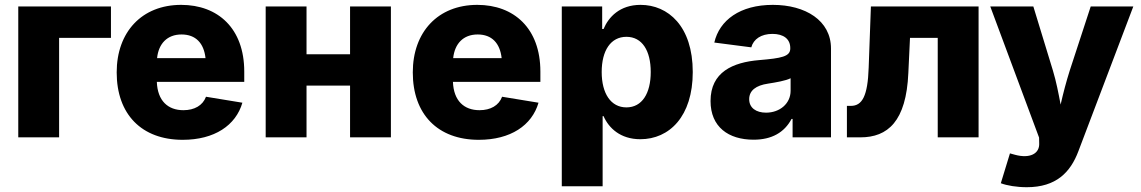

<svg xmlns="http://www.w3.org/2000/svg" viewBox="-20 -573 4759 801"><path d="M442.9 -545.9H56.2V0H226.6V-415H442.9Z M742.2 10.3C874.5 10.3 963.9 -49.8 991.2 -144.5L839.4 -169.4C825.7 -132.8 791 -113.3 745.1 -113.3C680.7 -113.3 637.2 -152.3 634.3 -231.4H999V-274.4C999 -454.6 889.2 -552.7 735.8 -552.7C571.8 -552.7 466.8 -439.5 466.8 -271C466.8 -96.2 570.8 10.3 742.2 10.3ZM635.3 -330.6C641.6 -390.6 677.2 -429.2 737.3 -429.2C796.9 -429.2 830.6 -392.6 837.4 -330.6Z M1258.8 -545.9H1088.4V0H1258.8V-215.8H1440.4V0H1610.8V-545.9H1440.4V-346.7H1258.8Z M1977.5 10.3C2109.9 10.3 2199.2 -49.8 2226.6 -144.5L2074.7 -169.4C2061 -132.8 2026.4 -113.3 1980.5 -113.3C1916 -113.3 1872.6 -152.3 1869.6 -231.4H2234.4V-274.4C2234.4 -454.6 2124.5 -552.7 1971.2 -552.7C1807.1 -552.7 1702.1 -439.5 1702.1 -271C1702.1 -96.2 1806.2 10.3 1977.5 10.3ZM1870.6 -330.6C1877 -390.6 1912.6 -429.2 1972.7 -429.2C2032.2 -429.2 2065.9 -392.6 2072.8 -330.6Z M2323.7 204.1H2494.1V-88.4H2498C2519.5 -39.1 2567.9 7.8 2651.4 7.8C2772.5 7.8 2870.1 -87.4 2870.1 -272.5C2870.1 -463.9 2767.1 -552.7 2652.3 -552.7C2565.4 -552.7 2518.6 -501.5 2498 -452.1H2492.2V-545.9H2323.7ZM2593.3 -125C2528.3 -125 2490.2 -183.1 2490.2 -272.5C2490.2 -362.8 2528.3 -419.4 2593.3 -419.4C2659.2 -419.4 2694.8 -361.3 2694.8 -272.5C2694.8 -183.6 2658.7 -125 2593.3 -125Z M3124 9.8C3199.7 9.8 3252.4 -20.5 3282.2 -76.7H3286.6V0H3446.8V-370.6C3446.8 -487.8 3339.8 -552.7 3204.1 -552.7C3067.4 -552.7 2981.4 -488.8 2960 -395.5L3114.3 -375.5C3123.5 -409.7 3155.3 -431.6 3202.6 -431.6C3249 -431.6 3276.9 -410.2 3276.9 -372.6V-370.6C3276.9 -336.9 3239.7 -330.1 3147.5 -322.3C3037.1 -313 2944.3 -272.5 2944.3 -151.4C2944.3 -43.5 3019 9.8 3124 9.8ZM3175.8 -103C3134.8 -103 3105.5 -122.6 3105.5 -159.2C3105.5 -195.3 3133.8 -216.8 3184.1 -224.1C3215.8 -229 3258.8 -236.3 3278.3 -246.6V-194.3C3278.3 -140.6 3232.9 -103 3175.8 -103Z M3513.2 0H3569.3C3683.6 0 3760.7 -66.4 3769.5 -268.6L3776.4 -415H3892.1V0H4062.5V-545.9H3613.3L3604 -291C3600.1 -172.4 3577.1 -131.3 3529.8 -131.3H3513.2Z M4155.3 191.4C4180.7 201.2 4221.7 208 4263.7 208C4386.2 208 4445.8 146 4479 57.6L4708 -545.9H4530.3L4442.9 -278.8C4428.2 -232.4 4416 -186 4404.8 -136.7C4395.5 -186 4386.7 -231.9 4372.6 -278.8L4291 -545.9H4111.3L4314.9 1L4315.4 23.9C4317.9 68.4 4276.4 89.4 4214.8 72.8L4193.4 66.9Z"/></svg>

Font: Inter ExtraBold
Style: Regular
Weight: 800
Designer: Rasmus Andersson
Foundry: rsms
Version: Version 4.001;git-9221beed3